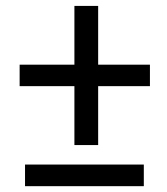

<svg xmlns="http://www.w3.org/2000/svg" viewBox="-20 -639 574 659"><path d="M316.9 -417H494.6V-343.3H316.9V-141.1H235.4V-343.3H47.4V-417H235.4V-618.7H316.9ZM473.6 0H65.9V-74.2H473.6Z"/></svg>

Font: RobotoSquareBracket
Style: Square-Bracket
Weight: 400
Version: Version 2.137; 2017